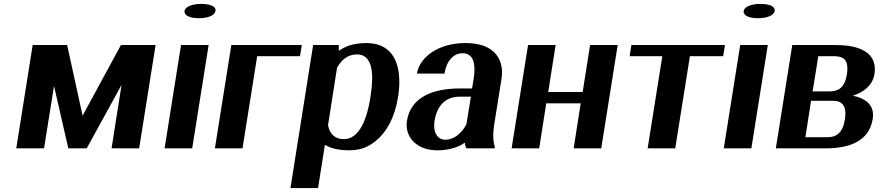

<svg xmlns="http://www.w3.org/2000/svg" viewBox="-20 -758 4490 981"><path d="M63 0H205L256 -319L329 0H423L601 -324L550 0H691L775 -528H598L402 -167L323 -528H147Z M923 -702C919 -679 950 -665 996 -665C1043 -665 1077 -679 1081 -702C1085 -725 1055 -738 1008 -738C962 -738 926 -724 923 -702ZM821 0H962L1046 -528H905Z M1078 0H1219L1294 -471H1513L1522 -528H1162Z M1464 203H1605L1640 -18C1667 -2 1705 10 1765 10C1798 10 1830 4 1857 -10C1939 -51 1994 -141 2013 -259L2015 -270C2021 -310 2022 -347 2018 -380C2008 -469 1962 -538 1851 -538C1787 -538 1745 -522 1711 -498V-528H1580ZM1656 -118 1702 -412C1726 -454 1757 -480 1805 -480C1884 -480 1891 -379 1874 -272L1872 -257C1855 -150 1816 -47 1737 -47C1689 -47 1665 -75 1656 -118Z M2059 -140C2056 -118 2058 -98 2064 -80C2083 -28 2134 10 2215 10C2277 10 2324 -7 2355 -29C2356 -17 2358 -8 2364 0H2507L2508 -8C2498 -41 2498 -79 2506 -128L2542 -352C2547 -383 2546 -410 2539 -433C2519 -501 2457 -538 2359 -538C2290 -538 2232 -521 2188 -492C2152 -468 2118 -431 2110 -382H2251C2262 -450 2299 -486 2343 -486C2396 -486 2413 -438 2400 -355L2392 -306H2329C2195 -306 2079 -264 2059 -140ZM2200 -139C2214 -230 2267 -264 2328 -264H2386L2363 -123C2340 -78 2300 -44 2255 -44C2216 -44 2191 -82 2200 -139Z M2594 0H2735L2771 -230H2947L2911 0H3052L3136 -528H2995L2957 -288H2781L2819 -528H2678Z M3197 -471H3364L3289 0H3430L3505 -471H3675L3684 -528H3206Z M3780 -702C3776 -679 3807 -665 3853 -665C3900 -665 3934 -679 3938 -702C3942 -725 3912 -738 3865 -738C3819 -738 3783 -724 3780 -702ZM3678 0H3819L3903 -528H3762Z M3944 0H4199C4317 0 4421 -35 4439 -150C4451 -223 4399 -257 4337 -269C4390 -285 4439 -321 4448 -380C4452 -405 4450 -426 4443 -445C4420 -505 4344 -528 4249 -528H4028ZM4095 -57 4124 -243H4237C4282 -243 4308 -218 4297 -148C4286 -78 4252 -57 4208 -57ZM4132 -291 4161 -471H4240C4288 -471 4319 -455 4307 -377C4296 -309 4262 -291 4219 -291Z"/></svg>

Font: Aerodynamic
Style: Obl
Weight: 500
Designer: Google
Version: Version 2.000980; 2014